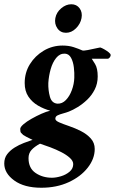

<svg xmlns="http://www.w3.org/2000/svg" viewBox="-76 -661 540 902"><path d="M184 -576Q189 -603 211.5 -622Q234 -641 259 -641Q284 -641 298 -622Q312 -603 307 -576Q302 -549 281 -528Q260 -507 234 -507Q208 -507 193.5 -528Q179 -549 184 -576ZM355 -385Q358 -381 370.5 -360.5Q383 -340 383 -302Q383 -268 369 -240.5Q355 -213 333.5 -192.5Q312 -172 289 -158Q266 -144 248 -137Q235 -132 220 -128Q205 -124 194.5 -119Q184 -114 184 -103Q184 -94 202.5 -86Q221 -78 249 -68.5Q277 -59 304.5 -45Q332 -31 350.5 -10.5Q369 10 369 39Q369 85 336 127Q303 169 246.5 195Q190 221 118 221Q38 221 -9 187Q-56 153 -56 107Q-56 81 -42 63Q-28 45 -7 32Q14 19 36.5 10.5Q59 2 77 -4Q77 -4 67.5 -8.5Q58 -13 47.5 -18.5Q37 -24 33 -27Q27 -33 23 -37Q19 -41 19 -55Q19 -64 34 -77Q49 -90 72 -103Q95 -116 118.5 -126.5Q142 -137 160 -141Q130 -149 102.5 -165Q75 -181 57.5 -207Q40 -233 40 -271Q40 -320 64.5 -359.5Q89 -399 129.5 -423Q170 -447 218 -447Q247 -447 270 -439.5Q293 -432 311 -424Q316 -422 337 -426Q358 -430 375 -434Q382 -435 387 -436.5Q392 -438 395 -438Q402 -436 413.5 -429.5Q425 -423 434.5 -415.5Q444 -408 444 -402Q444 -397 439.5 -391Q435 -385 429 -385ZM268 110Q268 95 252 80.5Q236 66 211.5 53.5Q187 41 160.5 31Q134 21 112 14Q86 28 72 43.5Q58 59 58 82Q58 129 91 151.5Q124 174 168 174Q187 174 210.5 167Q234 160 251 145.5Q268 131 268 110ZM229 -409Q205 -410 188 -389Q171 -368 162 -336Q153 -304 151 -271Q150 -237 158.5 -206.5Q167 -176 194 -174Q216 -173 233.5 -191Q251 -209 261.5 -237.5Q272 -266 273 -295Q274 -318 271 -344Q268 -370 258 -389Q248 -408 229 -409Z"/></svg>

Font: Amiri
Style: Bold Italic
Weight: 700
Italic angle: 10°
Designer: Khaled Hosny
Version: Version 0.113